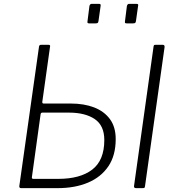

<svg xmlns="http://www.w3.org/2000/svg" viewBox="-20 -974 923 994"><path d="M501 -944 490 -866Q489 -859 486.5 -856Q484 -853 475 -853H442Q435 -853 433.5 -855.5Q432 -858 433 -864L443 -943Q446 -954 454 -954H493Q503 -954 501 -944ZM695 -944 684 -866Q683 -859 680.5 -856Q678 -853 669 -853H636Q629 -853 627.5 -855.5Q626 -858 627 -864L637 -943Q640 -954 648 -954H687Q698 -954 695 -944ZM89 0Q79 0 80 -11L182 -733Q183 -738 185.5 -740Q188 -742 192 -742H231Q242 -742 239 -732L199 -447Q198 -438 206 -438H346Q415 -438 467 -418Q519 -398 549 -357.5Q579 -317 579 -254Q579 -169 541 -113Q503 -57 435.5 -28.5Q368 0 278 0ZM153 -48H282Q395 -48 457.5 -96Q520 -144 520 -249Q520 -324 470.5 -357.5Q421 -391 337 -391H199Q191 -391 190 -381L145 -56Q144 -48 153 -48ZM685 0Q678 0 675.5 -3Q673 -6 674 -12L775 -733Q776 -739 778 -740.5Q780 -742 785 -742H823Q833 -742 832 -730L731 -12Q730 -4 728 -2Q726 0 718 0Z"/></svg>

Font: Libre Franklin ExtraLight
Style: Italic
Weight: 250
Italic angle: -8°
Designer: Pablo Impallari, Rodrigo Fuenzalida, Nhung Nguyen
Foundry: Impallari Type
Version: Version 3.000